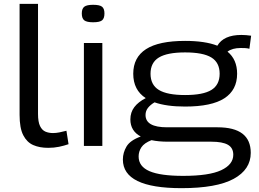

<svg xmlns="http://www.w3.org/2000/svg" viewBox="-20 -760 1348 1000"><path d="M178 -740V-167Q178 -125 188.5 -103.5Q199 -82 216.5 -74.5Q234 -67 256 -67Q272 -67 289.5 -70.5Q307 -74 326 -79L337 -9Q314 -1 287.5 4.5Q261 10 231 10Q186 10 153 -4.5Q120 -19 101 -56Q82 -93 82 -162V-740Z M465 -644Q432 -644 419 -654Q406 -664 406 -690Q406 -715 419 -725Q432 -735 465 -735Q499 -735 511.5 -725Q524 -715 524 -690Q524 -664 511.5 -654Q499 -644 465 -644ZM417 0V-536H513V0Z M925 220Q620 220 620 71Q620 35 639 3Q658 -29 713 -49Q659 -78 659 -138Q659 -175 679.5 -202Q700 -229 739 -249Q674 -291 674 -376Q674 -461 740.5 -504Q807 -547 944 -547Q1048 -547 1112 -522Q1145 -578 1237 -578Q1261 -578 1288 -574L1279 -506Q1268 -509 1256.5 -509.5Q1245 -510 1234 -510Q1190 -510 1165 -491Q1215 -450 1215 -376Q1215 -291 1148.5 -248Q1082 -205 944 -205Q847 -205 785 -227Q763 -214 750.5 -198Q738 -182 738 -161Q738 -97 850 -97H1113Q1286 -97 1286 36Q1286 123 1197 171.5Q1108 220 925 220ZM944 -265Q1038 -265 1081 -291.5Q1124 -318 1124 -376Q1124 -434 1081 -460.5Q1038 -487 944 -487Q851 -487 807.5 -460.5Q764 -434 764 -376Q764 -318 807.5 -291.5Q851 -265 944 -265ZM702 55Q702 107 758.5 131.5Q815 156 934 156Q1069 156 1132 126.5Q1195 97 1195 46Q1195 10 1167 -6Q1139 -22 1081 -22H855Q806 -22 769 -30Q731 -15 716.5 7Q702 29 702 55Z"/></svg>

Font: Georama Extended
Style: Regular
Weight: 400
Width: 7
Designer: Jean-Baptiste Levee
Foundry: Production Type
Version: Version 1.000